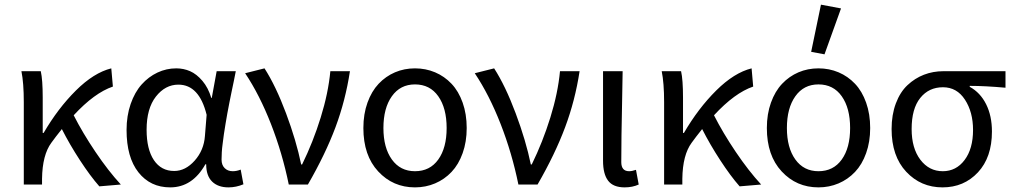

<svg xmlns="http://www.w3.org/2000/svg" viewBox="-20 -791 4342 823"><path d="M82 0V-353Q82 -435.5 71.8 -485.8H154.8Q163.1 -449.2 163.1 -373V-221.2H167Q228.5 -326.7 305.4 -403.1Q382.3 -479.5 457 -498L463.9 -419.9Q384.8 -393.1 295.9 -296.9Q334 -221.7 389.2 -139.9Q444.3 -58.1 498 0L405.8 7.8Q366.7 -36.6 322.8 -104Q278.8 -171.4 245.1 -237.8Q216.3 -201.7 200.2 -179.2Q161.6 -127 160.2 -24.9V0Z M709.5 12.2Q624.5 12.2 573.5 -52.2Q522.5 -116.7 522.5 -233.9Q522.5 -294.4 540 -345.2Q557.6 -396 587.2 -429Q616.7 -461.9 655 -480Q693.4 -498 735.4 -498Q767.1 -498 794.9 -485.8Q822.8 -473.6 847.7 -444.3Q872.6 -415 885.7 -371.1H887.7L908.7 -485.8H990.7Q989.3 -477.5 982.2 -443.1Q975.1 -408.7 972.4 -396.2Q969.7 -383.8 963.4 -351.8Q957 -319.8 954.3 -304Q951.7 -288.1 946.8 -260.5Q941.9 -232.9 939.7 -215.6Q937.5 -198.2 934.6 -176.8Q931.6 -155.3 930.7 -138.4Q929.7 -121.6 929.7 -106.9Q929.7 -83.5 943.1 -70.3Q956.5 -57.1 977.5 -57.1Q994.6 -57.1 1011.7 -64L1023.4 -1Q991.7 12.2 959.5 12.2Q914.6 12.2 889.2 -12.7Q863.8 -37.6 863.8 -86.9H860.4Q804.7 12.2 709.5 12.2ZM726.6 -58.1Q774.9 -58.1 814.5 -102.5Q854 -147 858.4 -208L865.7 -298.8Q834 -428.2 744.6 -428.2Q688.5 -428.2 648.4 -377.2Q608.4 -326.2 608.4 -234.9Q608.4 -151.4 639.6 -104.7Q670.9 -58.1 726.6 -58.1Z M1217.8 0Q1190.4 -134.3 1141.6 -259.3Q1092.8 -384.3 1030.8 -477.1L1113.8 -498Q1162.1 -422.9 1206.1 -305.4Q1250 -188 1271 -85.9H1274.9Q1322.3 -182.6 1354.7 -287.4Q1387.2 -392.1 1396 -485.8H1480Q1460.9 -360.4 1418 -245.4Q1375 -130.4 1299.8 0Z M1758.8 12.2Q1664.6 12.2 1601.1 -56.2Q1537.6 -124.5 1537.6 -242.2Q1537.6 -302.2 1555.2 -351.1Q1572.8 -399.9 1603 -431.9Q1633.3 -463.9 1673.1 -481Q1712.9 -498 1758.8 -498Q1804.7 -498 1845 -481Q1885.3 -463.9 1915.5 -431.9Q1945.8 -399.9 1963.1 -351.1Q1980.5 -302.2 1980.5 -242.2Q1980.5 -183.1 1963.1 -134.5Q1945.8 -85.9 1915.5 -54Q1885.3 -22 1845 -4.9Q1804.7 12.2 1758.8 12.2ZM1758.8 -57.1Q1822.8 -57.1 1858.6 -107.2Q1894.5 -157.2 1894.5 -242.2Q1894.5 -327.6 1858.6 -378.4Q1822.8 -429.2 1758.8 -429.2Q1695.8 -429.2 1659.7 -378.4Q1623.5 -327.6 1623.5 -242.2Q1623.5 -157.7 1659.7 -107.4Q1695.8 -57.1 1758.8 -57.1Z M2202.1 0Q2174.8 -134.3 2126 -259.3Q2077.1 -384.3 2015.1 -477.1L2098.1 -498Q2146.5 -422.9 2190.4 -305.4Q2234.4 -188 2255.4 -85.9H2259.3Q2306.6 -182.6 2339.1 -287.4Q2371.6 -392.1 2380.4 -485.8H2464.4Q2445.3 -360.4 2402.3 -245.4Q2359.4 -130.4 2284.2 0Z M2657.7 12.2Q2608.4 12.2 2586.7 -16.4Q2564.9 -44.9 2564.9 -102.1V-485.8H2648.9Q2648.4 -441.9 2646.7 -359.6Q2645 -277.3 2644 -212.6Q2643.1 -147.9 2643.1 -96.2Q2643.1 -57.1 2676.8 -57.1Q2689 -57.1 2706.1 -63L2717.8 0Q2690.9 12.2 2657.7 12.2Z M2826.7 0V-353Q2826.7 -435.5 2816.4 -485.8H2899.4Q2907.7 -449.2 2907.7 -373V-221.2H2911.6Q2973.1 -326.7 3050 -403.1Q3127 -479.5 3201.7 -498L3208.5 -419.9Q3129.4 -393.1 3040.5 -296.9Q3078.6 -221.7 3133.8 -139.9Q3189 -58.1 3242.7 0L3150.4 7.8Q3111.3 -36.6 3067.4 -104Q3023.4 -171.4 2989.7 -237.8Q2960.9 -201.7 2944.8 -179.2Q2906.2 -127 2904.8 -24.9V0Z M3488.3 12.2Q3394 12.2 3330.6 -56.2Q3267.1 -124.5 3267.1 -242.2Q3267.1 -302.2 3284.7 -351.1Q3302.2 -399.9 3332.5 -431.9Q3362.8 -463.9 3402.6 -481Q3442.4 -498 3488.3 -498Q3534.2 -498 3574.5 -481Q3614.7 -463.9 3645 -431.9Q3675.3 -399.9 3692.6 -351.1Q3710 -302.2 3710 -242.2Q3710 -183.1 3692.6 -134.5Q3675.3 -85.9 3645 -54Q3614.7 -22 3574.5 -4.9Q3534.2 12.2 3488.3 12.2ZM3488.3 -57.1Q3552.2 -57.1 3588.1 -107.2Q3624 -157.2 3624 -242.2Q3624 -327.6 3588.1 -378.4Q3552.2 -429.2 3488.3 -429.2Q3425.3 -429.2 3389.2 -378.4Q3353 -327.6 3353 -242.2Q3353 -157.7 3389.2 -107.4Q3425.3 -57.1 3488.3 -57.1ZM3514.2 -558.1 3457 -568.8 3499 -771 3585 -754.9Z M4020 12.2Q3927.2 12.2 3864.5 -54.7Q3801.8 -121.6 3801.8 -237.8Q3801.8 -299.3 3820.1 -347.9Q3838.4 -396.5 3869.9 -426Q3901.4 -455.6 3940.4 -470.7Q3979.5 -485.8 4023.9 -485.8H4290V-415Q4201.7 -422.9 4136.7 -422.9V-418.9Q4182.1 -394 4207 -344.2Q4231.9 -294.4 4231.9 -227.1Q4231.9 -116.7 4171.9 -52.2Q4111.8 12.2 4020 12.2ZM4021 -57.1Q4078.6 -57.1 4114.7 -105.2Q4150.9 -153.3 4150.9 -233.9Q4150.9 -310.5 4116.2 -363.8Q4081.5 -417 4022 -417Q3961.4 -417 3924.6 -371.1Q3887.7 -325.2 3887.7 -237.8Q3887.7 -155.8 3925 -106.4Q3962.4 -57.1 4021 -57.1Z"/></svg>

Font: Source Sans Pro
Style: Regular
Weight: 400
Designer: Paul D. Hunt
Foundry: Adobe Systems Incorporated
Version: Version 3.006;hotconv 1.0.111;makeotfexe 2.5.65597